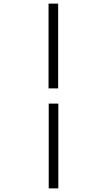

<svg xmlns="http://www.w3.org/2000/svg" viewBox="-20 -855 590 1060"><path d="M248 -367V-835H301V-367ZM249 185V-283H302V185Z"/></svg>

Font: Lode Dark
Style: Italic
Weight: 400
Italic angle: -11°
Monospace: yes
Designer: Belleve Invis
Foundry: Belleve Invis
Version: Version 29.2.0; ttfautohint (v1.8.3)